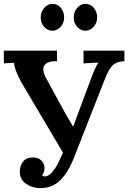

<svg xmlns="http://www.w3.org/2000/svg" viewBox="-20 -964 682 1000"><path d="M191 16Q149 16 116 -6.5Q83 -29 83 -70Q83 -99 99.5 -121.5Q116 -144 150 -144Q181 -144 196.5 -127Q212 -110 212 -88Q212 -68 199 -51Q206 -45 214 -45Q238 -45 266 -86Q282 -109 308 -169L92 -534Q76 -562 65 -590.5Q54 -619 53 -637L0 -634V-700H277V-645Q227 -647 211.5 -624Q196 -601 220 -557L310 -392Q321 -371 335.5 -347.5Q350 -324 361 -304Q379 -353 401 -412Q423 -471 449 -541Q459 -569 470 -595.5Q481 -622 493 -638L415 -634V-700H628V-645Q600 -644 582 -634.5Q564 -625 550 -602Q536 -579 521 -539L369 -152Q343 -85 314.5 -48.5Q286 -12 255.5 2Q225 16 191 16ZM424 -804Q400 -804 382 -824Q364 -844 364 -873Q364 -902 382 -923Q400 -944 425 -944Q451 -944 468.5 -923Q486 -902 486 -873Q486 -844 467.5 -824Q449 -804 424 -804ZM253 -804Q228 -804 210 -824Q192 -844 192 -873Q192 -902 210.5 -923Q229 -944 253 -944Q280 -944 297 -923Q314 -902 314 -873Q314 -844 295.5 -824Q277 -804 253 -804Z"/></svg>

Font: Lora SemiBold
Style: Regular
Weight: 600
Designer: Olga Karpushina, Alexei Vanyashin (Cyrillic)
Foundry: Cyreal
Version: Version 3.011; ttfautohint (v1.8.4.7-5d5b)